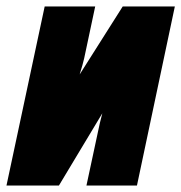

<svg xmlns="http://www.w3.org/2000/svg" viewBox="-33 -573 560 593"><path d="M105 -553H261L227 -393Q223 -375 213 -343L346 -553H507L390 0H234L270 -168Q275 -193 283 -223L149 0H-13Z"/></svg>

Font: Noto Sans UI CondBlack
Style: Italic
Weight: 900
Width: 3
Italic angle: -12°
Designer: Monotype Design Team
Foundry: Monotype Imaging Inc.
Version: Version 1.001